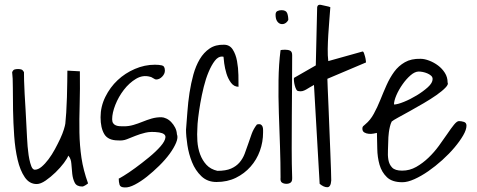

<svg xmlns="http://www.w3.org/2000/svg" viewBox="-20 -782 2048 825"><path d="M273.4 -113.3Q269.5 -101.6 254.4 -81.5Q239.3 -61.5 218.8 -41.5Q198.2 -21.5 176.3 -6.3Q154.3 8.8 137.7 8.8Q106.4 8.8 86.4 -20.5Q66.4 -49.8 55.7 -95.7Q44.9 -141.6 41 -197.8Q37.1 -253.9 36.1 -307.6Q35.2 -361.3 35.2 -405.3Q35.2 -449.2 32.2 -471.7Q36.1 -481.4 42.5 -483.4Q48.8 -485.4 57.6 -485.4Q65.4 -485.4 71.8 -483.4Q78.1 -481.4 83 -471.7Q83 -460.9 83.5 -435.5Q84 -410.2 85.9 -378.4Q87.9 -346.7 89.8 -312Q91.8 -277.3 93.3 -246.1Q94.7 -214.8 96.2 -189.9Q97.7 -165 98.6 -153.3Q99.6 -146.5 101.1 -130.9Q102.5 -115.2 106 -98.1Q109.4 -81.1 114.7 -67.4Q120.1 -53.7 128.9 -52.7Q143.6 -52.7 158.7 -65.4Q173.8 -78.1 188.5 -97.7Q203.1 -117.2 215.8 -140.6Q228.5 -164.1 238.8 -186Q249 -208 254.4 -225.6Q259.8 -243.2 260.7 -251Q262.7 -267.6 264.6 -298.3Q266.6 -329.1 267.6 -364.3Q268.6 -399.4 269 -430.7Q269.5 -461.9 269.5 -478.5L323.2 -475.6Q324.2 -396.5 322.3 -332.5Q320.3 -268.6 321.3 -212.4Q322.3 -156.2 330.1 -103.5Q337.9 -50.8 358.4 5.9Q355.5 8.8 346.7 14.2Q337.9 19.5 334 19.5Q309.6 19.5 301.3 3.4Q293 -12.7 290.5 -34.7Q288.1 -56.6 286.6 -78.6Q285.2 -100.6 273.4 -113.3Z M490.2 -14.6Q490.2 -13.7 511.2 -26.4Q532.2 -39.1 561 -60.1Q589.8 -81.1 620.1 -106Q650.4 -130.9 669.9 -153.3Q689.5 -175.8 690.9 -191.9Q692.4 -208 664.1 -212.9Q628.9 -217.8 605 -211.9Q581.1 -206.1 561.5 -198.2Q542 -190.4 524.9 -183.6Q507.8 -176.8 487.3 -178.7Q444.3 -178.7 428.2 -205.6Q412.1 -232.4 412.1 -278.3Q412.1 -324.2 432.6 -365.7Q453.1 -407.2 485.4 -437.5Q517.6 -467.8 559.6 -485.8Q601.6 -503.9 645.5 -503.9Q663.1 -503.9 675.8 -501Q688.5 -498 688.5 -478.5Q688.5 -464.8 676.8 -452.6Q665 -440.4 650.4 -440.4Q649.4 -440.4 645.5 -441.9Q641.6 -443.4 637.7 -446.3Q633.8 -449.2 629.9 -450.7Q626 -452.1 625 -452.1Q593.8 -460.9 564.5 -443.4Q535.2 -425.8 512.2 -396Q489.3 -366.2 475.6 -331.5Q461.9 -296.9 461.9 -269.5Q461.9 -258.8 466.3 -252.4Q470.7 -246.1 478 -243.2Q485.4 -240.2 494.6 -239.7Q503.9 -239.3 513.7 -239.3Q533.2 -239.3 553.2 -245.1Q573.2 -251 592.3 -258.8Q611.3 -266.6 631.3 -272.5Q651.4 -278.3 672.9 -278.3Q682.6 -278.3 694.3 -272.9Q706.1 -267.6 715.8 -257.3Q725.6 -247.1 732.4 -233.9Q739.3 -220.7 740.2 -205.1Q746.1 -191.4 736.8 -168.9Q727.5 -146.5 709 -121.1Q690.4 -95.7 664.1 -69.8Q637.7 -43.9 611.3 -22.9Q585 -2 559.6 11.2Q534.2 24.4 516.6 23.4Q497.1 23.4 493.7 11.7Q490.2 0 490.2 -14.6Z M779.3 -224.6Q782.2 -259.8 785.2 -301.3Q788.1 -342.8 794.4 -383.8Q800.8 -424.8 811 -461.9Q821.3 -499 838.4 -527.8Q855.5 -556.6 880.9 -573.7Q906.2 -590.8 942.4 -589.8Q966.8 -589.8 980 -569.3Q993.2 -548.8 998.5 -519.5Q1003.9 -490.2 1004.4 -459.5Q1004.9 -428.7 1004.9 -409.2Q985.4 -409.2 972.7 -426.3Q960 -443.4 953.1 -465.8Q946.3 -488.3 943.4 -509.8L940.4 -538.1Q939.5 -538.1 937 -538.6Q934.6 -539.1 933.6 -539.1Q917 -539.1 902.8 -520.5Q888.7 -502 876.5 -473.1Q864.3 -444.3 855.5 -408.7Q846.7 -373 840.8 -338.9Q835 -304.7 831.5 -275.9Q828.1 -247.1 828.1 -231.4Q826.2 -206.1 828.1 -175.8Q830.1 -145.5 839.8 -119.1Q849.6 -92.8 867.2 -73.7Q884.8 -54.7 914.1 -47.9Q950.2 -47.9 972.7 -57.6Q995.1 -67.4 1009.3 -84Q1023.4 -100.6 1031.2 -121.1Q1039.1 -141.6 1046.4 -163.6Q1053.7 -185.5 1061.5 -207Q1069.3 -228.5 1084 -247.1Q1095.7 -250 1101.1 -246.6Q1106.4 -243.2 1108.4 -237.3Q1110.4 -231.4 1110.4 -223.6V-212.9Q1110.4 -171.9 1096.7 -133.8Q1083 -95.7 1056.6 -65.9Q1030.3 -36.1 993.7 -18.1Q957 0 910.2 0Q871.1 0 845.2 -24.9Q819.3 -49.8 805.2 -85Q791 -120.1 785.2 -158.7Q779.3 -197.3 779.3 -224.6Z M1185.5 -19.5Q1185.5 -83 1183.1 -153.3Q1180.7 -223.6 1178.2 -295.4Q1175.8 -367.2 1176.8 -436.5Q1177.7 -505.9 1185.5 -566.4Q1187.5 -567.4 1194.8 -567.9Q1202.1 -568.4 1205.1 -568.4Q1218.8 -568.4 1227.1 -564Q1235.4 -559.6 1235.4 -544.9Q1235.4 -487.3 1234.9 -419.4Q1234.4 -351.6 1233.9 -281.7Q1233.4 -211.9 1233.4 -143.6Q1233.4 -75.2 1235.4 -19.5Q1236.3 -2.9 1229 2.4Q1221.7 7.8 1210.9 7.8Q1199.2 7.8 1191.4 2.4Q1183.6 -2.9 1185.5 -19.5ZM1164.1 -718.8Q1164.1 -730.5 1171.9 -734.4Q1179.7 -738.3 1189.5 -738.3Q1209 -738.3 1213.9 -725.6Q1218.8 -712.9 1218.8 -696.3Q1212.9 -685.5 1204.1 -681.2Q1195.3 -676.8 1186 -679.2Q1176.8 -681.6 1170.4 -691.4Q1164.1 -701.2 1164.1 -718.8Z M1329.1 -417Q1319.3 -412.1 1311 -406.7Q1302.7 -401.4 1294.9 -397Q1287.1 -392.6 1279.3 -390.6Q1271.5 -388.7 1262.7 -390.6Q1256.8 -390.6 1252.9 -397.9Q1249 -405.3 1246.6 -414.6Q1244.1 -423.8 1243.2 -433.1Q1242.2 -442.4 1243.2 -447.3L1336.9 -501L1342.8 -751Q1344.7 -763.7 1358.4 -761.2Q1372.1 -758.8 1386.7 -754.9Q1388.7 -754.9 1393.1 -753.4Q1397.5 -752 1399.4 -751Q1397.5 -724.6 1395 -693.8Q1392.6 -663.1 1390.6 -632.3Q1388.7 -601.6 1388.2 -572.3Q1387.7 -543 1390.6 -519.5L1537.1 -560.5Q1541 -561.5 1543.5 -555.2Q1545.9 -548.8 1548.3 -540Q1550.8 -531.2 1551.8 -522.5Q1552.7 -513.7 1552.7 -513.7L1386.7 -443.4Q1386.7 -434.6 1388.2 -401.4Q1389.6 -368.2 1391.6 -322.8Q1393.6 -277.3 1395.5 -225.1Q1397.5 -172.9 1399.4 -127.9Q1401.4 -83 1402.3 -49.3Q1403.3 -15.6 1403.3 -6.8Q1401.4 22.5 1386.2 22.5Q1371.1 22.5 1353.5 7.8Z M1599.6 -210.9Q1594.7 -210 1585 -208Q1575.2 -206.1 1564.5 -207Q1553.7 -208 1545.4 -212.9Q1537.1 -217.8 1537.1 -229.5Q1537.1 -236.3 1540 -239.3Q1543 -242.2 1549.8 -248Q1571.3 -265.6 1586.4 -293.5Q1601.6 -321.3 1614.3 -353Q1627 -384.8 1641.1 -416.5Q1655.3 -448.2 1673.8 -473.6Q1692.4 -499 1719.7 -514.6Q1747.1 -530.3 1787.1 -529.3Q1803.7 -529.3 1824.2 -521.5Q1844.7 -513.7 1862.3 -500.5Q1879.9 -487.3 1891.6 -468.8Q1903.3 -450.2 1903.3 -427.7Q1908.2 -419.9 1894 -405.3Q1879.9 -390.6 1855.5 -373.5Q1831.1 -356.4 1800.3 -338.4Q1769.5 -320.3 1741.2 -304.7Q1712.9 -289.1 1691.4 -277.3Q1669.9 -265.6 1663.1 -259.8Q1658.2 -250 1655.3 -237.3Q1652.3 -224.6 1650.9 -213.4Q1649.4 -202.1 1648.9 -192.9Q1648.4 -183.6 1648.4 -178.7Q1648.4 -160.2 1647 -137.7Q1645.5 -115.2 1648.9 -95.2Q1652.3 -75.2 1665 -62Q1677.7 -48.8 1708 -48.8Q1740.2 -48.8 1768.6 -64.9Q1796.9 -81.1 1821.3 -104.5Q1845.7 -127.9 1865.7 -155.3Q1885.7 -182.6 1901.9 -206.5Q1918 -230.5 1930.7 -246.1Q1943.4 -261.7 1952.1 -261.7Q1961.9 -261.7 1973.1 -258.3Q1984.4 -254.9 1984.4 -242.2Q1984.4 -224.6 1970.2 -200.2Q1956.1 -175.8 1933.1 -148.4Q1910.2 -121.1 1880.4 -94.2Q1850.6 -67.4 1820.3 -46.4Q1790 -25.4 1760.7 -12.2Q1731.4 1 1709 1Q1665 1 1642.6 -20.5Q1620.1 -42 1610.8 -74.2Q1601.6 -106.4 1601.1 -143.1Q1600.6 -179.7 1599.6 -210.9ZM1779.3 -474.6Q1762.7 -474.6 1744.1 -458.5Q1725.6 -442.4 1709.5 -419.4Q1693.4 -396.5 1683.1 -372.6Q1672.9 -348.6 1672.9 -333Q1687.5 -333 1715.3 -344.2Q1743.2 -355.5 1770.5 -372.1Q1797.9 -388.7 1818.4 -407.2Q1838.9 -425.8 1838.9 -442.4Q1838.9 -451.2 1832 -457Q1825.2 -462.9 1815.9 -466.8Q1806.6 -470.7 1796.9 -472.7Q1787.1 -474.6 1779.3 -474.6Z"/></svg>

Font: Shadows Into Light
Style: Regular
Weight: 400
Designer: Kimberly Geswein
Foundry: Kimberly Geswein
Version: Version 001.000